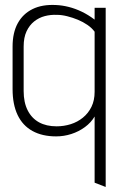

<svg xmlns="http://www.w3.org/2000/svg" viewBox="-20 -531 478 763"><path d="M356 -68V195L400 212V-500H356V-453Q331 -472 305 -484.5Q279 -497 253 -503.5Q227 -510 203 -511Q148 -514 109.5 -495Q71 -476 50.5 -438.5Q30 -401 30 -346V-177Q30 -116 50 -74Q70 -32 109 -10.5Q148 11 203 11Q234 11 263.5 1.5Q293 -8 317.5 -26Q342 -44 356 -68ZM356 -405V-166Q356 -132 343.5 -106.5Q331 -81 309.5 -63.5Q288 -46 261 -37.5Q234 -29 205 -29Q164 -29 135 -45Q106 -61 90 -92.5Q74 -124 74 -169V-346Q74 -382 85.5 -406.5Q97 -431 116 -446Q135 -461 158 -467Q181 -473 206 -472Q225 -472 247 -466.5Q269 -461 289.5 -452.5Q310 -444 327.5 -432Q345 -420 356 -405Z"/></svg>

Font: Advent Pro Light
Style: Regular
Weight: 300
Version: Version 3.000